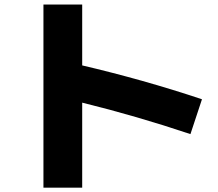

<svg xmlns="http://www.w3.org/2000/svg" viewBox="-20 -785 978 861"><path d="M348.6 -324.7V56.6H174.8V-764.6H348.6V-491.7Q480.5 -460.9 619.1 -421.9Q757.8 -382.8 885.7 -339.8L834 -183.6Q590.8 -265.1 348.6 -324.7Z"/></svg>

Font: Pretendard JP Black
Style: Regular
Weight: 900
Designer: Base glyphs from Inter by Rasmus Andersson; Hangeul glyphs from Noto Sans CJK(Source Han Sans) by Jang Soo-young and Kan
Foundry: Kil Hyung-jin
Version: Version 1.309